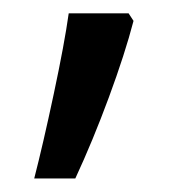

<svg xmlns="http://www.w3.org/2000/svg" viewBox="-20 -136 285 285"><path d="M170.9 -116.2 178.2 -105Q165.5 -56.2 141.6 8.5Q117.7 73.2 91.8 128.9H30.8Q43.9 78.1 59.8 3.4Q75.7 -71.3 82 -116.2Z"/></svg>

Font: f0_25643 
Style: Regular
Weight: 400
Foundry: Ascender Corporation
Version: Version 1.10